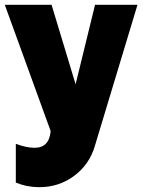

<svg xmlns="http://www.w3.org/2000/svg" viewBox="-22 -546 597 800"><path d="M43.9 53.2Q87.9 69.8 122.1 69.8Q183.1 69.8 189 0L-2 -525.9H192.9L293 -194.8L374 -525.9H550.8L373 63Q350.1 140.1 286.6 187Q223.1 233.9 142.1 233.9Q90.3 233.9 43.9 214.8Z"/></svg>

Font: Rawline Black
Style: Regular
Weight: 900
Designer: Matt McInerney, Pablo Impallari, Rodrigo Fuenzalida
Foundry: Matt McInerney, Pablo Impallari, Rodrigo Fuenzalida
Version: Version 4.020;PS 004.020;hotconv 1.0.88;makeotf.lib2.5.64775